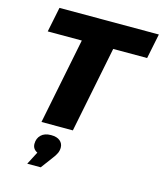

<svg xmlns="http://www.w3.org/2000/svg" viewBox="-138 -801 992 1170"><g transform="rotate(15 358.5 -216.0)"><path d="M273 -543H58L90 -700H717L685 -543H471L362 0H164ZM318 121Q318 139 310.5 156Q303 173 281 201L231 268H146L188 187Q157 172 157 139Q157 105 179 83.5Q201 62 242 62Q279 62 298.5 78.5Q318 95 318 121Z"/></g></svg>

Font: Idrija
Style: Italic
Weight: 800
Italic angle: -11.3°
Designer: Julieta Ulanovsky
Foundry: Julieta Ulanovsky
Version: Version 7.200